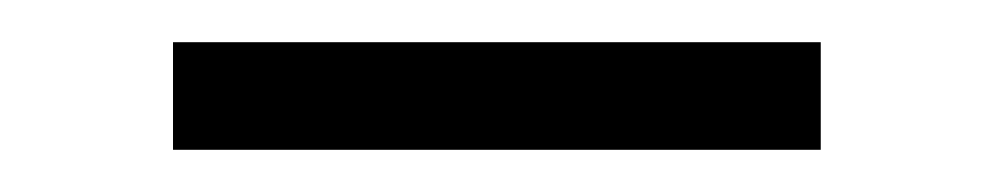

<svg xmlns="http://www.w3.org/2000/svg" viewBox="-20 -311 471 91"><path d="M369 -291V-240H62V-291Z"/></svg>

Font: Prodigy Sans Light
Style: Regular
Weight: 300
Designer: Wei Huang
Foundry: Wei Huang
Version: Version 1.003; ttfautohint (v1.8.3)